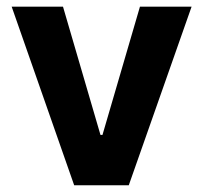

<svg xmlns="http://www.w3.org/2000/svg" viewBox="-20 -550 602 570"><path d="M362.3 0H200.2L14.6 -530.3H167L278.3 -149.4H284.2L395.5 -530.3H548.8Z"/></svg>

Font: Pretendard GOV
Style: Bold
Weight: 700
Designer: Base glyphs from Inter by Rasmus Andersson; Hangeul glyphs from Noto Sans CJK(Source Han Sans) by Jang Soo-young and Kan
Foundry: Kil Hyung-jin
Version: Version 1.309